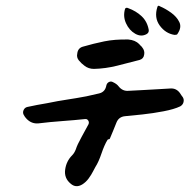

<svg xmlns="http://www.w3.org/2000/svg" viewBox="-20 -637 681 666"><path d="M596 -520Q595 -517 591.5 -516.5Q588 -516 585 -516Q554 -521 534 -548.5Q514 -576 526 -613Q528 -620 535 -615Q554 -607 573.5 -593Q593 -579 602 -560.5Q611 -542 596 -520ZM496 -533Q497 -524 489 -519Q470 -508 449 -520Q428 -532 417 -556.5Q406 -581 414 -607Q418 -612 424 -609Q452 -599 471.5 -580.5Q491 -562 496 -533ZM480 -447Q478 -433 464 -429Q426 -419 386 -409Q346 -399 306 -398Q287 -398 273 -409Q262 -417 253.5 -427.5Q245 -438 248 -451Q250 -470 267 -475Q305 -486 341.5 -493.5Q378 -501 425 -500Q449 -498 463 -484Q465 -481 468 -478.5Q471 -476 473 -473Q483 -461 480 -447ZM614 -300Q619 -292 616.5 -282.5Q614 -273 605 -268Q584 -258 547.5 -251Q511 -244 474 -240Q437 -236 414 -234Q392 -232 384 -212Q379 -199 372.5 -183.5Q366 -168 361 -156Q360 -154 357.5 -154Q355 -154 353 -152Q342 -134 332 -104.5Q322 -75 311 -58Q309 -55 303 -43Q297 -31 287.5 -18Q278 -5 265 3Q243 16 225 0Q202 -19 206 -48.5Q210 -78 230 -98Q238 -106 243 -119Q248 -135 262.5 -161Q277 -187 287 -206Q290 -213 286 -219Q282 -225 275 -224Q237 -220 195.5 -217Q154 -214 113 -209Q90 -207 73 -224Q66 -231 62 -239Q58 -247 62 -255.5Q66 -264 75 -266Q92 -270 109 -273Q126 -276 143 -279Q182 -287 212.5 -291.5Q243 -296 280 -303Q303 -308 324 -313Q345 -318 349 -341Q351 -349 358 -352.5Q365 -356 372 -352Q385 -346 391 -338Q405 -320 426 -322Q447 -323 474 -324.5Q501 -326 527 -327.5Q553 -329 570 -330Q592 -332 605 -313Q607 -309 609.5 -306Q612 -303 614 -300Z"/></svg>

Font: Slackside One
Style: Regular
Weight: 400
Version: Version 1.000